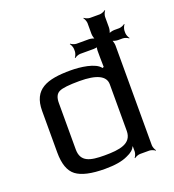

<svg xmlns="http://www.w3.org/2000/svg" viewBox="-132 -814 840 927"><g transform="rotate(-20 288.5 -350.0)"><path d="M256 -494C133 -494 60 -468 60 -357V-144C60 -85 74 -45 103 -23C132 -1 181 10 251 10C300 10 339 4 368 -10C392 -20 406 -33 411 -46C412 -47 414 -47 415 -48L411 -49C410 -48 413 -46 413 -46V-20C413 -11 407 4 402 9L404 11C409 6 424 0 433 0H481C490 0 505 6 510 11L512 9C507 4 501 -11 501 -20V-533C501 -542 497 -559 492 -564L490 -562C495 -557 512 -553 521 -553H546C555 -553 570 -547 575 -542L577 -544C572 -549 566 -564 566 -573V-585C566 -594 572 -609 577 -614L575 -616C570 -611 555 -605 546 -605H521C512 -605 495 -601 490 -596L492 -594C497 -599 501 -616 501 -625V-680C501 -689 507 -704 512 -709L510 -711C505 -706 490 -700 481 -700H431C422 -700 407 -706 402 -711L400 -709C405 -704 411 -689 411 -680V-625C411 -616 415 -599 420 -594L422 -596C417 -601 400 -605 391 -605H327C318 -605 303 -611 298 -616L296 -614C301 -609 307 -594 307 -585V-573C307 -564 301 -549 296 -544L298 -542C303 -547 318 -553 327 -553H397C404 -553 416 -555 419 -558L416 -561C413 -558 411 -546 411 -540C411 -518 411 -490 412 -455C412 -455 407 -453 407 -452L410 -454C410 -454 405 -452 405 -452C382 -485 304 -494 256 -494ZM270 -52C197 -52 149 -62 149 -127V-366C149 -393 157 -411 174 -419C190 -427 225 -431 278 -431C367 -431 411 -409 411 -366V-127C411 -61 348 -52 270 -52Z"/></g></svg>

Font: Gamestation Storm
Style: Regular
Weight: 400
Designer: Jonas Hecksher
Foundry: Jonas Hecksher, Playtypeª, e-types AS
Version: Version 1.003